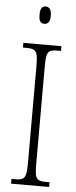

<svg xmlns="http://www.w3.org/2000/svg" viewBox="-61 -938 383 970"><g transform="rotate(5 131.0 -453.5)"><path d="M34 0V-24H54Q77 -24 89 -30Q101 -36 105.5 -54Q110 -72 110 -108V-605Q110 -642 105.5 -660Q101 -678 89 -684Q77 -690 54 -690H34V-714H227V-690H208Q184 -690 172 -684Q160 -678 156 -660Q152 -642 152 -605V-109Q152 -72 156 -54Q160 -36 172 -30Q184 -24 208 -24H227V0ZM131 -819Q118 -819 110.5 -828Q103 -837 103 -863Q103 -888 110.5 -897.5Q118 -907 131 -907Q143 -907 151.5 -897.5Q160 -888 160 -863Q160 -837 151.5 -828Q143 -819 131 -819Z"/></g></svg>

Font: Noto Serif ExtraCondensed ExtraLight
Style: Regular
Weight: 200
Width: 2
Designer: Monotype Design Team
Foundry: Monotype Imaging Inc.
Version: Version 2.015